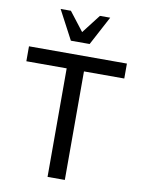

<svg xmlns="http://www.w3.org/2000/svg" viewBox="-102 -1036 827 1106"><g transform="rotate(10 311.0 -483.0)"><path d="M591.8 -634.8H356V0H254.9V-634.8H19V-722.2H591.8ZM451.2 -965.8 360.8 -795.9H251L161.1 -965.8H221.2L306.2 -856L391.1 -965.8Z"/></g></svg>

Font: Perun
Style: Regular
Weight: 400
Version: Version 1.0000